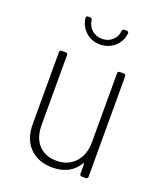

<svg xmlns="http://www.w3.org/2000/svg" viewBox="-130 -774 734 866"><g transform="rotate(20 237.0 -340.5)"><path d="M363 -502H382Q392 -502 392 -492V-10Q392 0 382 0H363Q353 0 353 -10V-56Q353 -59 351.5 -59.5Q350 -60 348 -58Q329 -26 297.5 -9.5Q266 7 224 7Q156 7 115 -33.5Q74 -74 74 -148V-492Q74 -502 84 -502H103Q113 -502 113 -492V-157Q113 -96 144.5 -62Q176 -28 231 -28Q286 -28 319.5 -64.5Q353 -101 353 -162V-492Q353 -502 363 -502ZM134 -678V-680Q134 -688 143 -688H152Q162 -688 163 -678Q167 -650 187 -632.5Q207 -615 235 -615Q264 -615 284 -632.5Q304 -650 307 -678Q308 -688 318 -688H328Q338 -688 338 -678Q334 -639 305 -613.5Q276 -588 235 -588Q195 -588 166.5 -614Q138 -640 134 -678Z"/></g></svg>

Font: Barlow Semi Condensed ExLight
Style: Regular
Weight: 275
Width: 4
Designer: Jeremy Tribby
Foundry: Tribby Type
Version: Version 1.408